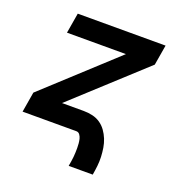

<svg xmlns="http://www.w3.org/2000/svg" viewBox="-125 -628 849 900"><g transform="rotate(20 300.0 -177.5)"><path d="M315 165Q317 153 319 141.5Q321 130 322 118.5Q323 107 323.5 96Q324 85 324 73.5Q324 62 323 50.5Q322 39 319.5 28.5Q317 18 310.5 9Q304 0 293 0H25L42 -101L388 -419H94L111 -520H549L532 -419L185 -101H293Q316 -101 337.5 -96Q359 -91 376.5 -79Q394 -67 406.5 -49.5Q419 -32 427 -12Q435 8 438.5 29.5Q442 51 443 73.5Q444 96 441.5 119Q439 142 435 165Z"/></g></svg>

Font: Iosevka SS04 Extended
Style: Bold Italic
Weight: 700
Width: 7
Italic angle: -9°
Monospace: yes
Designer: Belleve Invis
Foundry: Belleve Invis
Version: Version 19.0.0; ttfautohint (v1.8.4)